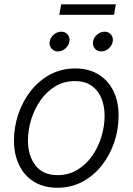

<svg xmlns="http://www.w3.org/2000/svg" viewBox="-20 -867 621 898"><path d="M248 11.2Q185.5 11.2 140.1 -16.4Q94.7 -43.9 70.1 -93.8Q45.4 -143.6 45.4 -209.5Q45.4 -272.9 65.7 -333.3Q85.9 -393.6 123.8 -441.7Q161.6 -489.7 214.4 -518.3Q267.1 -546.9 332 -546.9Q394.5 -546.9 439.9 -519.3Q485.4 -491.7 510 -442.1Q534.7 -392.6 534.7 -326.2Q534.7 -262.2 514.4 -201.9Q494.1 -141.6 456.1 -93.3Q418 -44.9 365.2 -16.8Q312.5 11.2 248 11.2ZM249.5 -47.9Q300.8 -47.9 341.6 -72.5Q382.3 -97.2 410.9 -137.7Q439.5 -178.2 454.3 -227.3Q469.2 -276.4 469.2 -325.2Q469.2 -372.6 453.6 -409.2Q438 -445.8 407.2 -466.8Q376.5 -487.8 330.6 -487.8Q279.8 -487.8 239.3 -463.6Q198.7 -439.5 170.2 -398.9Q141.6 -358.4 126.2 -309.1Q110.8 -259.8 110.8 -209.5Q110.8 -139.2 145.8 -93.5Q180.7 -47.9 249.5 -47.9ZM453.6 -626.5Q434.6 -626.5 423.3 -640.1Q412.1 -653.8 415 -672.9Q418.5 -691.9 434.3 -705.3Q450.2 -718.8 469.2 -718.8Q488.3 -718.8 499.3 -705.3Q510.3 -691.9 507.3 -672.9Q503.9 -653.8 488.3 -640.1Q472.7 -626.5 453.6 -626.5ZM251 -626.5Q231.9 -626.5 220.7 -640.1Q209.5 -653.8 212.4 -672.9Q215.8 -691.9 231.7 -705.3Q247.6 -718.8 266.6 -718.8Q285.6 -718.8 296.6 -705.3Q307.6 -691.9 304.7 -672.9Q301.3 -653.8 285.6 -640.1Q270 -626.5 251 -626.5ZM522 -846.7 513.2 -797.9H257.3L266.1 -846.7Z"/></svg>

Font: Inter 18pt Light
Style: Italic
Weight: 300
Italic angle: -9.3988°
Designer: Rasmus Andersson
Foundry: rsms
Version: Version 4.001;git-66647c0bb